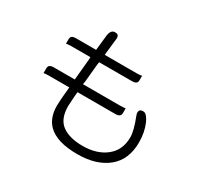

<svg xmlns="http://www.w3.org/2000/svg" viewBox="-165 -992 1331 1265"><g transform="rotate(30 500.0 -360.0)"><path d="M128.4 -543Q143.6 -546.4 168 -546.4H312V-532.7L298.3 -385.7L296.4 -367.7H136.7Q113.8 -367.7 104.5 -358.4Q97.2 -351.1 97.2 -335.9V-301.3Q112.3 -304.2 136.7 -304.2H291.5Q280.8 -198.7 280.8 -160.2Q280.8 -68.4 332 -17.1Q399.4 50.3 556.6 50.3Q700.7 50.3 786.1 -19.5Q870.6 -88.9 870.6 -219.7Q870.6 -295.9 844.7 -356Q831.5 -385.7 817.4 -399.9Q805.7 -411.6 793.9 -411.6Q775.9 -411.6 768.6 -404.3Q762.2 -397.9 762.2 -384.8Q762.2 -377.9 766.6 -365.7Q804.2 -270.5 804.2 -220.7Q804.2 -123 735.4 -68.4Q667.5 -14.2 558.6 -14.2Q460.4 -14.2 404.3 -54.2Q346.2 -95.2 346.2 -195.3V-195.8L351.1 -274.4L354 -304.2H640.6Q665 -304.2 674.8 -314Q682.1 -321.3 682.1 -335.9V-370.6Q666.5 -367.7 640.6 -367.7H358.9L362.8 -391.1L375.5 -524.9L378.9 -546.4H628.9Q652.3 -546.4 661.6 -555.7Q668.5 -562.5 668.5 -576.7V-610.4Q653.3 -606.9 628.9 -606.9H386.2L400.9 -740.7Q400.9 -756.3 394 -763.2Q387.2 -770 372.3 -770Q357.4 -770 348.6 -761.2Q333.5 -746.1 331.5 -706.1L320.8 -606.9H168Q144.5 -606.9 135.3 -597.7Q128.4 -590.8 128.4 -576.7Z"/></g></svg>

Font: YuPearl-ExtraLight
Style: ExtraLight
Weight: 200
Designer: Max Yao
Foundry: Max-Everyday
Version: Version 1.011; ttfautohint (v1.8.3)